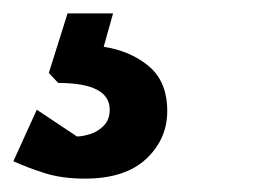

<svg xmlns="http://www.w3.org/2000/svg" viewBox="-157 -20 380 287"><path d="M-30 247Q-64 247 -89.5 239Q-115 231 -137 221L-102 144L-42 184Q-34 184 -22.5 180.5Q-11 177 -2 168Q7 159 7 144Q7 104 -70 104L-84 89L-56 0H12L-2 50Q38 56 65.5 79Q93 102 93 146Q93 188 61.5 217.5Q30 247 -30 247Z"/></svg>

Font: Kreon
Style: Regular
Weight: 400
Designer: Julia Petretta
Foundry: Julia Petretta and Eli Heuer
Version: Version 2.002